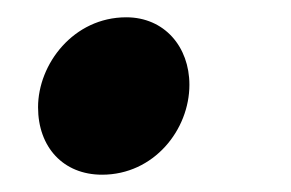

<svg xmlns="http://www.w3.org/2000/svg" viewBox="-20 -510 337 222"><path d="M98 -308C158 -308 199 -360 199 -412C199 -456 170 -490 126 -490C65 -490 24 -436 24 -386C24 -340 53 -308 98 -308Z"/></svg>

Font: Source Sans Pro
Style: Bold Italic
Weight: 700
Italic angle: -11°
Designer: Paul D. Hunt
Foundry: Adobe Systems Incorporated
Version: Version 3.006;hotconv 1.0.111;makeotfexe 2.5.65597